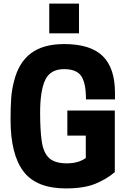

<svg xmlns="http://www.w3.org/2000/svg" viewBox="-20 -1039 713 1072"><path d="M421 -853ZM421 -853H255V-1019H421ZM348 13Q183 13 111 -82Q39 -177 39 -370Q39 -443 42.5 -491Q46 -539 58 -584Q83 -688 151.5 -740.5Q220 -793 338 -793Q485 -793 553.5 -726Q622 -659 622 -520V-484H460Q460 -576 433.5 -614.5Q407 -653 338 -653Q261 -653 232.5 -592.5Q204 -532 204 -410Q204 -310 213.5 -247.5Q223 -185 255 -156Q287 -127 353 -127Q418 -127 459 -157V-282H356V-422H621V-78Q577 -40 513.5 -13.5Q450 13 348 13Z"/></svg>

Font: Tanohe Sans
Style: Bold
Weight: 700
Designer: Village Type and Design LLC & Cristiano Sobral
Foundry: Cooper Hewitt Smithsonian Design Museum
Version: Version 1.00;September 29, 2021;FontCreator 13.0.0.2655 64-b